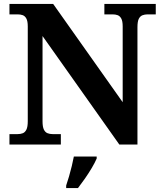

<svg xmlns="http://www.w3.org/2000/svg" viewBox="-20 -734 828 975"><path d="M28 0V-53H70Q84.3 -53 95.8 -57.5Q107.3 -62 114.2 -76Q121 -90 121 -118V-600Q121 -626.9 113.8 -639.9Q106.7 -652.9 95.2 -657Q83.7 -661 70 -661H28V-714H250L603 -215V-600Q603 -626.9 595.8 -639.9Q588.7 -652.9 577.2 -657Q565.7 -661 552 -661H510V-714H771V-661H729Q715.3 -661 703.5 -656.5Q691.7 -652 684.8 -638.4Q678 -624.9 678 -596V0H586L196 -551V-118Q196 -90 202.8 -76Q209.7 -62 221.5 -57.5Q233.3 -53 247 -53H289V0ZM316 208Q323 188 330.5 162Q338 136 344.5 109.5Q351 83 355 61H471V71Q462 92 446 119Q430 146 411.5 172.5Q393 199 376 221H316Z"/></svg>

Font: Noto Serif Thai
Style: Regular
Weight: 400
Designer: Monotype Design Team
Foundry: Monotype Imaging Inc.
Version: Version 2.001